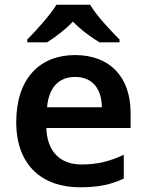

<svg xmlns="http://www.w3.org/2000/svg" viewBox="-20 -786 621 816"><path d="M363 -766H220C193 -721 133 -656 96 -618V-606H180C215 -628 255 -658 290 -694C325 -658 368 -627 403 -606H488V-618C451 -655 389 -721 363 -766ZM299 -552C149 -552 49 -452 49 -267C49 -82 161 10 320 10C400 10 452 -2 506 -27V-128C447 -101 396 -87 326 -87C234 -87 180 -144 177 -242H535V-306C535 -461 445 -552 299 -552ZM299 -459C376 -459 412 -405 413 -330H180C187 -415 231 -459 299 -459Z"/></svg>

Font: Noto Sans Vithkuqi SemiBold
Style: Regular
Weight: 600
Version: Version 1.001